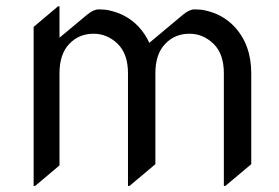

<svg xmlns="http://www.w3.org/2000/svg" viewBox="-20 -577 894 616"><path d="M87.9 19.5V-490.7L166 -556.6H170.9V-456.1L258.8 -529.3Q279.8 -546.9 296.4 -546.9Q316.9 -546.9 331.1 -543.5Q386.7 -531.2 423.8 -492.2Q445.8 -468.8 459 -439.5L566.4 -529.3Q587.4 -546.9 604 -546.9Q624.5 -546.9 638.7 -543.5Q694.3 -531.2 731.4 -492.2Q786.1 -434.1 786.1 -341.8V-50.3L703.1 19.5H698.2V-341.8Q698.2 -403.8 665.5 -436Q631.8 -468.8 587.9 -468.8Q541 -468.8 510.3 -436.5Q478.5 -403.8 478.5 -341.8V-50.3L395.5 19.5H390.6V-341.8Q390.6 -403.8 357.9 -436Q324.2 -468.8 280.3 -468.8Q233.4 -468.8 202.6 -436.5Q170.9 -403.8 170.9 -341.8V-46.4L92.8 19.5Z"/></svg>

Font: Gothica
Style: Book
Weight: 400
Designer: Wojciech Kalinowski "wmk69" (wmk69@o2.pl)
Foundry: Wojciech Kalinowski "wmk69" (wmk69@o2.pl)
Version: Version 2.1.0; 2021-05-14